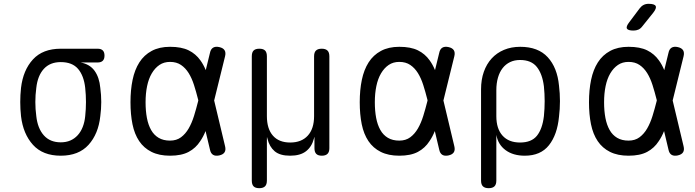

<svg xmlns="http://www.w3.org/2000/svg" viewBox="-20 -805 3640 1005"><path d="M491 -478H402Q450 -469 475 -434.5Q500 -400 505 -345Q510 -308 510 -271Q510 -234 505 -197Q495 -104 443.5 -47Q392 10 298 10Q204 10 152.5 -47Q101 -104 90 -197Q86 -234 86 -271Q86 -308 90 -345Q101 -438 152.5 -494Q204 -550 298 -550H491Q509 -550 518 -541Q527 -532 527 -514Q527 -496 518 -487Q509 -478 491 -478ZM298 -60Q326 -60 348 -69.5Q370 -79 386.5 -97Q403 -115 413 -140.5Q423 -166 426 -197Q430 -234 430 -271Q430 -308 426 -345Q419 -409 388.5 -444.5Q358 -480 298 -480Q242 -480 209.5 -444.5Q177 -409 170 -345Q165 -308 165 -271Q165 -234 170 -197Q177 -133 209.5 -96.5Q242 -60 298 -60Z M1158 -40Q1163 -20 1155.5 -8Q1148 4 1128 8.5Q1108 13 1095.5 5.5Q1083 -2 1079 -22L1056 -119Q1044 -89 1028 -66Q1005 -30 967.5 -10Q930 10 870 10Q813 10 773 -10Q733 -30 708.5 -66.5Q684 -103 673.5 -154.5Q663 -206 663 -270Q663 -334 674 -387Q685 -440 709.5 -478.5Q734 -517 774 -538.5Q814 -560 870 -560Q930 -560 967.5 -541.5Q1005 -523 1029 -489Q1045 -467 1057 -438L1079 -528Q1083 -548 1095.5 -555.5Q1108 -563 1128 -558.5Q1148 -554 1155.5 -542Q1163 -530 1158 -510L1101 -279ZM1018 -280 1017 -284Q1007 -324 995.5 -360Q984 -396 967.5 -422.5Q951 -449 927.5 -465Q904 -481 870 -481Q838 -481 814.5 -465Q791 -449 774.5 -421Q758 -393 750 -354.5Q742 -316 742 -270Q742 -224 749 -187.5Q756 -151 771 -124.5Q786 -98 810.5 -83.5Q835 -69 870 -69Q904 -69 927.5 -86.5Q951 -104 967.5 -132.5Q984 -161 995.5 -198Q1007 -235 1017 -275Z M1337 180Q1317 180 1307.5 170.5Q1298 161 1298 140V-510Q1298 -531 1307.5 -540.5Q1317 -550 1337.5 -550Q1358 -550 1367.5 -540.5Q1377 -531 1377 -510V-197Q1377 -131 1408.5 -95Q1440 -59 1499 -59Q1558 -59 1591 -95Q1624 -131 1624 -197V-510Q1624 -531 1634 -540.5Q1644 -550 1664 -550Q1684 -550 1694 -540.5Q1704 -531 1704 -510V-29Q1704 -9 1694 0.5Q1684 10 1664.5 10Q1645 10 1635.5 0.5Q1626 -9 1626 -29V-88Q1625 -88 1623 -79Q1612 -37 1582 -13.5Q1552 10 1498.5 10Q1445 10 1417.5 -13.5Q1390 -37 1380 -79Q1378 -88 1377.5 -88Q1377 -88 1377 -78V140Q1377 161 1367 170.5Q1357 180 1337 180Z M2358 -40Q2363 -20 2355.5 -8Q2348 4 2328 8.5Q2308 13 2295.5 5.5Q2283 -2 2279 -22L2256 -119Q2244 -89 2228 -66Q2205 -30 2167.5 -10Q2130 10 2070 10Q2013 10 1973 -10Q1933 -30 1908.5 -66.5Q1884 -103 1873.5 -154.5Q1863 -206 1863 -270Q1863 -334 1874 -387Q1885 -440 1909.5 -478.5Q1934 -517 1974 -538.5Q2014 -560 2070 -560Q2130 -560 2167.5 -541.5Q2205 -523 2229 -489Q2245 -467 2257 -438L2279 -528Q2283 -548 2295.5 -555.5Q2308 -563 2328 -558.5Q2348 -554 2355.5 -542Q2363 -530 2358 -510L2301 -279ZM2218 -280 2217 -284Q2207 -324 2195.5 -360Q2184 -396 2167.5 -422.5Q2151 -449 2127.5 -465Q2104 -481 2070 -481Q2038 -481 2014.5 -465Q1991 -449 1974.5 -421Q1958 -393 1950 -354.5Q1942 -316 1942 -270Q1942 -224 1949 -187.5Q1956 -151 1971 -124.5Q1986 -98 2010.5 -83.5Q2035 -69 2070 -69Q2104 -69 2127.5 -86.5Q2151 -104 2167.5 -132.5Q2184 -161 2195.5 -198Q2207 -235 2217 -275Z M2538 180Q2518 180 2508 170.5Q2498 161 2498 140V-337Q2498 -388 2512.5 -429Q2527 -470 2553.5 -499Q2580 -528 2618 -544Q2656 -560 2703 -560Q2797 -560 2847 -505.5Q2897 -451 2906 -357Q2911 -317 2911 -275.5Q2911 -234 2906 -194Q2897 -100 2853.5 -45Q2810 10 2727 10Q2666 10 2626.5 -19Q2587 -48 2578 -99V140Q2578 161 2568 170.5Q2558 180 2538 180ZM2702 -59Q2762 -59 2790.5 -94.5Q2819 -130 2827 -197Q2831 -236 2831 -275.5Q2831 -315 2827 -353Q2819 -418 2790 -454.5Q2761 -491 2702 -491Q2673 -491 2650 -480Q2627 -469 2611 -448.5Q2595 -428 2586.5 -398.5Q2578 -369 2578 -333V-197Q2578 -131 2610.5 -95Q2643 -59 2702 -59Z M3342 -667Q3333 -655 3321.5 -650Q3310 -645 3296 -645Q3267 -645 3261.5 -655.5Q3256 -666 3274 -689L3328 -761Q3337 -773 3348.5 -779Q3360 -785 3375 -785Q3406 -785 3412 -773.5Q3418 -762 3399 -738ZM3558 -40Q3563 -20 3555.5 -8Q3548 4 3528 8.5Q3508 13 3495.5 5.5Q3483 -2 3479 -22L3456 -119Q3444 -89 3428 -66Q3405 -30 3367.5 -10Q3330 10 3270 10Q3213 10 3173 -10Q3133 -30 3108.5 -66.5Q3084 -103 3073.5 -154.5Q3063 -206 3063 -270Q3063 -334 3074 -387Q3085 -440 3109.5 -478.5Q3134 -517 3174 -538.5Q3214 -560 3270 -560Q3330 -560 3367.5 -541.5Q3405 -523 3429 -489Q3445 -467 3457 -438L3479 -528Q3483 -548 3495.5 -555.5Q3508 -563 3528 -558.5Q3548 -554 3555.5 -542Q3563 -530 3558 -510L3501 -279ZM3418 -280 3417 -284Q3407 -324 3395.5 -360Q3384 -396 3367.5 -422.5Q3351 -449 3327.5 -465Q3304 -481 3270 -481Q3238 -481 3214.5 -465Q3191 -449 3174.5 -421Q3158 -393 3150 -354.5Q3142 -316 3142 -270Q3142 -224 3149 -187.5Q3156 -151 3171 -124.5Q3186 -98 3210.5 -83.5Q3235 -69 3270 -69Q3304 -69 3327.5 -86.5Q3351 -104 3367.5 -132.5Q3384 -161 3395.5 -198Q3407 -235 3417 -275Z"/></svg>

Font: Maple Mono Normal NL Light
Style: Regular
Weight: 300
Monospace: yes
Designer: subframe7536
Version: Version 7.000